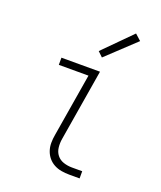

<svg xmlns="http://www.w3.org/2000/svg" viewBox="-139 -842 779 931"><g transform="rotate(20 250.0 -377.0)"><path d="M331 0Q310 0 289.5 -3.5Q269 -7 251.5 -16.5Q234 -26 221.5 -41Q209 -56 202.5 -75Q196 -94 196 -115Q196 -136 200 -158L254 -483H101V-520H300L239 -152Q235 -129 237.5 -106.5Q240 -84 253 -67.5Q266 -51 287 -44Q308 -37 331 -37H384V0ZM285 -588 260 -612 401 -754 432 -726Z"/></g></svg>

Font: Iosevka SS04 Extralight
Style: Italic
Weight: 200
Italic angle: -9°
Monospace: yes
Designer: Belleve Invis
Foundry: Belleve Invis
Version: Version 19.0.0; ttfautohint (v1.8.4)